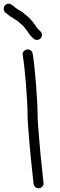

<svg xmlns="http://www.w3.org/2000/svg" viewBox="-73 -1016 327 1045"><path d="M131.8 -387.7Q131.8 -369.1 134.3 -335Q136.7 -300.8 140.1 -260.3Q143.6 -219.7 147.5 -177.2Q151.4 -134.8 155.3 -100.1Q159.2 -65.4 161.6 -42.5Q164.1 -19.5 164.1 -18.6Q164.1 -7.8 156.7 0Q149.4 7.8 136.7 8.8Q126 8.8 118.7 2Q111.3 -4.9 109.4 -15.6Q109.4 -18.6 106.9 -42Q104.5 -65.4 100.6 -100.1Q96.7 -134.8 92.8 -176.8Q88.9 -218.8 85.4 -259.3Q82 -299.8 79.6 -334Q77.1 -368.2 77.1 -387.7Q77.1 -417 74.7 -462.9Q72.3 -508.8 68.4 -557.1Q64.5 -605.5 59.6 -649.4Q54.7 -693.4 49.8 -719.7Q49.8 -729.5 56.6 -737.3Q63.5 -745.1 77.1 -747.1Q86.9 -747.1 94.7 -741.2Q102.5 -735.4 104.5 -725.6Q109.4 -698.2 114.3 -652.8Q119.1 -607.4 123 -557.6Q127 -507.8 129.4 -461.4Q131.8 -415 131.8 -387.7ZM117.2 -880.9Q122.1 -873 127.9 -865.2Q133.8 -857.4 146.5 -845.7Q155.3 -837.9 155.3 -826.2Q155.3 -814.5 148.4 -807.6Q139.6 -798.8 127.9 -798.8Q117.2 -798.8 109.4 -805.7Q93.8 -820.3 85.9 -831.1Q78.1 -841.8 72.3 -850.6Q66.4 -858.4 60.5 -866.2Q54.7 -874 41 -885.7Q27.3 -898.4 18.6 -904.3Q9.8 -910.2 2 -915Q-6.8 -919.9 -17.1 -926.8Q-27.3 -933.6 -43.9 -947.3Q-52.7 -956.1 -52.7 -968.8Q-52.7 -977.5 -46.9 -986.3Q-37.1 -996.1 -25.4 -996.1Q-18.6 -996.1 -7.8 -989.3Q5.9 -977.5 14.2 -971.7Q22.5 -965.8 30.3 -960.9Q40 -956.1 50.3 -948.7Q60.5 -941.4 77.1 -926.8Q93.8 -911.1 102.5 -900.4Q111.3 -889.6 117.2 -880.9Z"/></svg>

Font: Coming Soon
Style: Regular
Weight: 400
Designer: Dathan Boardman
Foundry: Open Window
Version: Version 1.002